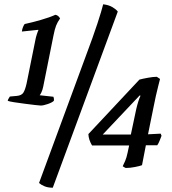

<svg xmlns="http://www.w3.org/2000/svg" viewBox="-20 -777 803 895"><path d="M170 -285Q165 -285 143.5 -287.5Q122 -290 95 -293.5Q68 -297 45.5 -300.5Q23 -304 16 -307Q17 -313 21 -319Q25 -325 26 -327L59 -330Q80 -332 88.5 -344.5Q97 -357 104 -388L145 -591Q147 -603 152 -618Q157 -633 159 -636L158 -638L82 -630Q83 -641 87.5 -651.5Q92 -662 95 -665Q128 -672 170 -684Q212 -696 238 -708Q252 -706 260 -691Q248 -674 241.5 -657.5Q235 -641 229 -610L181 -371Q178 -357 173 -346.5Q168 -336 165 -333L229 -326Q230 -323 231 -318.5Q232 -314 231 -307Q223 -299 202.5 -292Q182 -285 170 -285ZM226 98Q204 98 188 91.5Q172 85 162 76L379 -513Q414 -606 434 -667Q454 -728 461 -757Q487 -754 504.5 -743.5Q522 -733 529 -723ZM567 6Q565 6 560 3Q555 0 552 -2Q557 -12 563.5 -27Q570 -42 575 -66L582 -99H409Q393 -126 392 -152L630 -406Q645 -410 669.5 -414.5Q694 -419 711 -419L726 -409Q723 -397 717.5 -375.5Q712 -354 706.5 -329.5Q701 -305 697 -284L670 -151L729 -154L733 -144Q729 -134 724 -121Q719 -108 713 -100H660L642 -7Q632 -3 609 1.5Q586 6 567 6ZM459 -150H590L615 -268Q624 -307 635 -331L631 -332Z"/></svg>

Font: Texturina 72pt 72pt SemiBold
Style: Italic
Weight: 600
Italic angle: -11°
Designer: Guillermo Torres Carreño
Foundry: Omnibus-Type
Version: Version 1.002; ttfautohint (v1.8.3)